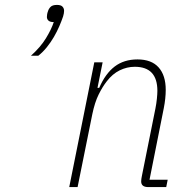

<svg xmlns="http://www.w3.org/2000/svg" viewBox="-20 -762 762 782"><path d="M212 -742Q228 -742 234.5 -735Q241 -728 241 -718Q241 -708 237 -695Q231 -677 221.5 -655Q212 -633 199.5 -611.5Q187 -590 171 -570Q155 -550 136 -535H106Q145 -570 167 -606Q189 -642 199 -672Q184 -672 177.5 -678Q171 -684 171 -693Q171 -698 172 -704Q173 -710 175 -715Q178 -726 186 -734Q194 -742 212 -742ZM262 0 364 -508H398L377 -404H384Q409 -462 447 -491Q485 -520 540 -520Q597 -520 626 -487.5Q655 -455 655 -396Q655 -379 653 -360Q651 -341 647 -321L589 -30H663L657 0H584Q555 0 555 -23Q555 -32 558 -46L613 -320Q617 -340 619 -360Q621 -380 621 -392Q621 -490 529 -490Q497 -490 467.5 -475.5Q438 -461 415 -431Q397 -408 381.5 -376.5Q366 -345 356 -297L296 0Z"/></svg>

Font: IBM Plex Sans Cond ExtLt
Style: Italic
Weight: 200
Width: 3
Italic angle: -11°
Designer: Mike Abbink, Paul van der Laan, Pieter van Rosmalen
Foundry: Bold Monday
Version: Version 1.3